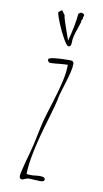

<svg xmlns="http://www.w3.org/2000/svg" viewBox="-101 -966 543 1014"><g transform="rotate(10 171.0 -459.0)"><path d="M206.5 -762.2Q202.1 -773.9 191.2 -805.2Q180.2 -836.4 173.3 -857.9Q165.5 -881.8 164.6 -892.1L147.5 -915L129.4 -901.9Q129.9 -887.2 147.2 -845.2Q164.6 -803.2 184.3 -768.1Q204.1 -732.9 213.4 -732.9Q227.5 -732.9 227.5 -753.9Q227.5 -772.5 231.9 -791Q236.3 -809.6 245.6 -835Q252.9 -856.9 257.3 -871.1L256.3 -877L263.7 -892.1L262.7 -897Q266.6 -905.8 266.6 -908.2Q266.6 -917 248.5 -919.9L235.4 -912.1Q230 -849.1 206.5 -762.2ZM94.7 2Q97.2 2 108.9 -3.4Q119.6 -8.8 130.4 -8.8Q140.1 -8.8 160.2 -7.3Q179.7 -5.9 189.5 -5.9Q212.4 -5.9 212.4 -19Q212.4 -32.2 183.6 -32.2Q176.8 -32.2 162.6 -30.8Q150.4 -28.8 141.6 -28.8Q121.1 -28.8 112.8 -30.8Q113.3 -127.4 176.3 -335.9Q201.7 -421.4 206.5 -446.8Q206.5 -460.4 231 -536.6Q255.4 -612.8 255.4 -646Q255.4 -652.8 251.5 -656.7Q247.6 -660.6 243.4 -661.4Q239.3 -662.1 230.5 -662.1Q189.5 -662.1 155.8 -658.7Q119.6 -654.8 119.6 -646Q119.6 -640.1 123.8 -635Q127.9 -629.9 133.8 -629.9Q151.4 -629.9 180.7 -633.3Q211.9 -636.2 227.5 -636.2Q227.5 -595.7 215.3 -542.7Q203.1 -489.7 179.2 -414.1Q158.7 -350.6 151.9 -323.7Q145 -296.9 132.8 -237.3Q121.6 -182.1 113.8 -154.8L98.6 -99.1L89.8 -64.9Q79.6 -25.4 79.6 -13.2Q79.6 2 94.7 2Z"/></g></svg>

Font: Amatica SC
Style: Regular
Weight: 400
Version: Version 2.000